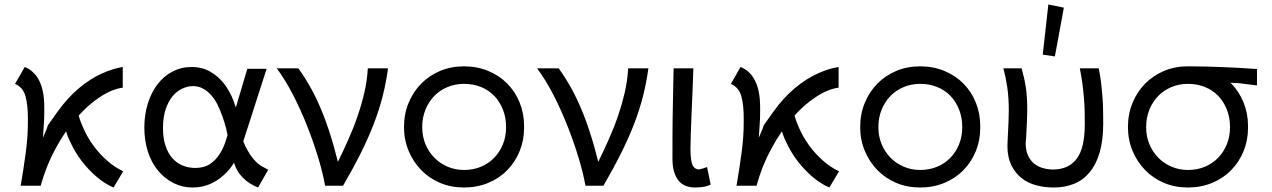

<svg xmlns="http://www.w3.org/2000/svg" viewBox="-20 -826 5658 854"><path d="M485 8Q447 -8 410.5 -39Q374 -70 344 -109Q314 -148 294 -192Q281 -217 274 -242Q249 -206 227 -165Q185 -88 161 0H72Q85 -76 94.5 -146.5Q104 -217 104 -280Q104 -287 104 -293Q104 -298 104 -303Q104 -358 93.5 -397.5Q83 -437 47 -453L90 -528Q110 -520 126 -505.5Q142 -491 153.5 -469Q165 -447 171 -417Q177 -387 177 -348Q177 -337 177 -327Q177 -301 175 -271.5Q173 -242 171 -213Q193 -264 193 -268Q193 -268 193 -268Q192 -268 191.5 -267Q191 -266 191 -266Q191 -266 191 -266Q191 -266 235.5 -328.5Q280 -391 331.5 -434Q383 -477 434 -499.5Q485 -522 526 -528V-436Q478 -430 424 -394Q375 -362 330 -312Q338 -283 352 -253Q370 -213 396.5 -177Q423 -141 456.5 -111.5Q490 -82 528 -64Z M1128 8 1108 -1Q1090 -10 1074.5 -22.5Q1059 -35 1046 -52Q1033 -69 1025 -91Q1023 -96 1021 -102Q1001 -70 975 -47Q947 -21 912 -6.5Q877 8 837 8Q791 8 751.5 -12Q712 -32 683 -67Q654 -102 638 -151Q622 -200 622 -258Q622 -316 637.5 -365.5Q653 -415 680.5 -451Q708 -487 747 -507.5Q786 -528 832 -528Q879 -528 915.5 -507Q952 -486 978 -452Q1004 -418 1020 -374Q1025 -361 1029 -348L1080 -520H1166L1062 -197Q1071 -174 1082 -156Q1093 -136 1105 -121.5Q1117 -107 1128 -98Q1139 -89 1149 -84L1173 -71ZM983 -196Q987 -211 992 -225Q989 -239 986 -254Q979 -281 969.5 -308Q960 -335 948 -359.5Q936 -384 919.5 -402.5Q903 -421 883 -432Q863 -443 838 -443Q815 -443 791 -432Q767 -421 748 -398.5Q729 -376 717 -340.5Q705 -305 705 -256Q705 -210 716.5 -176.5Q728 -143 747.5 -121.5Q767 -100 793 -89.5Q819 -79 848 -79Q888 -79 914 -96.5Q940 -114 956.5 -140Q973 -166 983 -196Z M1426 0Q1416 -57 1395 -126Q1374 -195 1346 -266Q1318 -337 1283.5 -404Q1249 -471 1211 -522H1307Q1337 -481 1365 -430Q1393 -379 1418 -315.5Q1443 -252 1465 -174Q1474 -141 1483 -106Q1506 -153 1527 -200Q1551 -253 1569.5 -306.5Q1588 -360 1600.5 -413.5Q1613 -467 1616 -522H1706Q1697 -457 1682 -398Q1667 -339 1643.5 -277.5Q1620 -216 1586.5 -148.5Q1553 -81 1506 0Z M2044 8Q1986 8 1937.5 -12.5Q1889 -33 1853.5 -69.5Q1818 -106 1797.5 -155Q1777 -204 1777 -261Q1777 -319 1797.5 -368.5Q1818 -418 1853.5 -454Q1889 -490 1937.5 -510.5Q1986 -531 2044 -531Q2102 -531 2151.5 -510.5Q2201 -490 2236.5 -454Q2272 -418 2291.5 -369.5Q2311 -321 2311 -267Q2311 -264 2311 -261Q2311 -258 2311 -256Q2311 -202 2291.5 -154Q2272 -106 2236.5 -69.5Q2201 -33 2151.5 -12.5Q2102 8 2044 8ZM2044 -70Q2085 -70 2119.5 -84.5Q2154 -99 2178.5 -124.5Q2203 -150 2217 -184.5Q2231 -219 2231 -261Q2231 -303 2217 -338.5Q2203 -374 2178.5 -399.5Q2154 -425 2119.5 -439Q2085 -453 2044 -453Q2005 -453 1971 -439Q1937 -425 1912 -399.5Q1887 -374 1872.5 -338.5Q1858 -303 1858 -261Q1858 -219 1872.5 -184.5Q1887 -150 1912 -124.5Q1937 -99 1971 -84.5Q2005 -70 2044 -70Z M2584 0Q2574 -57 2553 -126Q2532 -195 2504 -266Q2476 -337 2441.5 -404Q2407 -471 2369 -522H2465Q2495 -481 2523 -430Q2551 -379 2576 -315.5Q2601 -252 2623 -174Q2632 -141 2641 -106Q2664 -153 2685 -200Q2709 -253 2727.5 -306.5Q2746 -360 2758.5 -413.5Q2771 -467 2774 -522H2864Q2855 -457 2840 -398Q2825 -339 2801.5 -277.5Q2778 -216 2744.5 -148.5Q2711 -81 2664 0Z M3072 8Q3050 8 3031 1Q3012 -6 2999 -21.5Q2986 -37 2978.5 -61.5Q2971 -86 2971 -120Q2971 -263 2972 -313Q2973 -363 2974 -415Q2975 -467 2976 -522H3064Q3063 -478 3060.5 -425Q3058 -372 3056 -321Q3054 -270 3052.5 -227.5Q3051 -185 3051 -161Q3052 -108 3060.5 -91Q3069 -74 3088 -72Q3097 -74 3106 -76.5Q3115 -79 3125 -83L3141 -5Q3124 3 3105.5 5.5Q3087 8 3072 8Z M3669 8Q3631 -8 3594.5 -39Q3558 -70 3528 -109Q3498 -148 3478 -192Q3465 -217 3458 -242Q3433 -206 3411 -165Q3369 -88 3345 0H3256Q3269 -76 3278.5 -146.5Q3288 -217 3288 -280Q3288 -287 3288 -293Q3288 -298 3288 -303Q3288 -358 3277.5 -397.5Q3267 -437 3231 -453L3274 -528Q3294 -520 3310 -505.5Q3326 -491 3337.5 -469Q3349 -447 3355 -417Q3361 -387 3361 -348Q3361 -337 3361 -327Q3361 -301 3359 -271.5Q3357 -242 3355 -213Q3377 -264 3377 -268Q3377 -268 3377 -268Q3376 -268 3375.5 -267Q3375 -266 3375 -266Q3375 -266 3375 -266Q3375 -266 3419.5 -328.5Q3464 -391 3515.5 -434Q3567 -477 3618 -499.5Q3669 -522 3710 -528V-436Q3662 -430 3608 -394Q3559 -362 3514 -312Q3522 -283 3536 -253Q3554 -213 3580.5 -177Q3607 -141 3640.5 -111.5Q3674 -82 3712 -64Z M4073 8Q4015 8 3966.5 -12.5Q3918 -33 3882.5 -69.5Q3847 -106 3826.5 -155Q3806 -204 3806 -261Q3806 -319 3826.5 -368.5Q3847 -418 3882.5 -454Q3918 -490 3966.5 -510.5Q4015 -531 4073 -531Q4131 -531 4180.5 -510.5Q4230 -490 4265.5 -454Q4301 -418 4320.5 -369.5Q4340 -321 4340 -267Q4340 -264 4340 -261Q4340 -258 4340 -256Q4340 -202 4320.5 -154Q4301 -106 4265.5 -69.5Q4230 -33 4180.5 -12.5Q4131 8 4073 8ZM4073 -70Q4114 -70 4148.5 -84.5Q4183 -99 4207.5 -124.5Q4232 -150 4246 -184.5Q4260 -219 4260 -261Q4260 -303 4246 -338.5Q4232 -374 4207.5 -399.5Q4183 -425 4148.5 -439Q4114 -453 4073 -453Q4034 -453 4000 -439Q3966 -425 3941 -399.5Q3916 -374 3901.5 -338.5Q3887 -303 3887 -261Q3887 -219 3901.5 -184.5Q3916 -150 3941 -124.5Q3966 -99 4000 -84.5Q4034 -70 4073 -70Z M4461 -176Q4461 -188 4462 -206Q4463 -224 4464 -245Q4465 -266 4466 -289Q4467 -312 4467 -334Q4467 -391 4460.5 -436Q4454 -481 4443 -522H4524Q4530 -501 4534.5 -481Q4539 -461 4542.5 -439Q4546 -417 4547.5 -392Q4549 -367 4549 -336Q4549 -314 4548 -292Q4547 -270 4546 -250Q4545 -230 4544 -213.5Q4543 -197 4542 -186Q4543 -155 4553 -133.5Q4563 -112 4579.5 -98.5Q4596 -85 4618.5 -78.5Q4641 -72 4666 -72Q4734 -73 4769.5 -120.5Q4805 -168 4805 -273Q4805 -276 4805 -279Q4805 -300 4804.5 -328Q4804 -356 4801.5 -387.5Q4799 -419 4794.5 -453Q4790 -487 4783 -522H4867Q4873 -495 4877 -462.5Q4881 -430 4883.5 -397Q4886 -364 4886.5 -333Q4887 -302 4887 -277Q4887 -203 4871.5 -149Q4856 -95 4827 -60Q4798 -25 4757.5 -8.5Q4717 8 4666 8Q4626 8 4588.5 -2Q4551 -12 4523 -34.5Q4495 -57 4478 -92Q4461 -127 4461 -176ZM4712 -792 4672 -575 4618 -583 4643 -806Z M5264 8Q5206 8 5157.5 -12.5Q5109 -33 5073.5 -69.5Q5038 -106 5017.5 -155Q4997 -204 4997 -261Q4997 -319 5017.5 -368.5Q5038 -418 5073.5 -454Q5109 -490 5157.5 -510.5Q5206 -531 5264 -531Q5265 -531 5266 -531Q5307 -531 5344.5 -530Q5382 -529 5419 -527.5Q5456 -526 5493.5 -524Q5531 -522 5571 -519V-446Q5544 -449 5527 -451.5Q5510 -454 5491 -456Q5474 -457 5452 -458Q5454 -456 5457 -454Q5492 -418 5511.5 -369.5Q5531 -321 5531 -267Q5531 -264 5531 -261Q5531 -258 5531 -256Q5531 -202 5511.5 -154Q5492 -106 5456.5 -69.5Q5421 -33 5371.5 -12.5Q5322 8 5264 8ZM5264 -70Q5305 -70 5339.5 -84.5Q5374 -99 5398.5 -124.5Q5423 -150 5437 -184.5Q5451 -219 5451 -261Q5451 -303 5437 -338.5Q5423 -374 5398.5 -399.5Q5374 -425 5339.5 -439Q5305 -453 5264 -453Q5225 -453 5191 -439Q5157 -425 5132 -399.5Q5107 -374 5092.5 -338.5Q5078 -303 5078 -261Q5078 -219 5092.5 -184.5Q5107 -150 5132 -124.5Q5157 -99 5191 -84.5Q5225 -70 5264 -70Z"/></svg>

Font: Rising Sun
Style: Regular
Weight: 400
Designer: Matt McInerney, Pablo Impallari, Rodrigo Fuenzalida (Raleway font), Stephen Hutchings (Greek), Cristiano Sobral (main ch
Foundry: The Rising Sun Project Authors
Version: Version 4.327; ttfautohint (v1.8.4.7-5d5b-dirty)